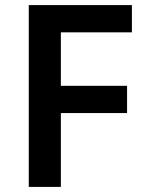

<svg xmlns="http://www.w3.org/2000/svg" viewBox="-20 -734 578 754"><path d="M219 0H93V-714H498V-607H219V-397H479V-290H219Z"/></svg>

Font: Noto Sans Gujarati UI SemiBold
Style: Regular
Weight: 600
Designer: Jelle Bosma - Monotype Design Team, Universal Thirst
Foundry: Monotype Imaging Inc.
Version: Version 2.106; ttfautohint (v1.8.4.7-5d5b)